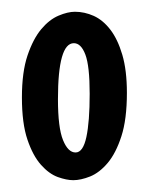

<svg xmlns="http://www.w3.org/2000/svg" viewBox="-20 -681 252 325"><path d="M194.8 -523.9Q194.8 -479 185.5 -450.4Q176.3 -421.9 162.4 -405.3Q148.4 -388.7 132.6 -382.3Q116.7 -376 104 -376Q92.8 -376 77.9 -381.3Q63 -386.7 49.3 -402.1Q35.6 -417.5 26.4 -444.8Q17.1 -472.2 17.1 -516.1Q17.1 -559.1 26.6 -587.2Q36.1 -615.2 49.8 -631.6Q63.5 -647.9 79.1 -654.5Q94.7 -661.1 106.9 -661.1Q123 -661.1 138.7 -654.1Q154.3 -647 166.7 -630.9Q179.2 -614.7 187 -588.4Q194.8 -562 194.8 -523.9ZM131.8 -522Q131.8 -569.3 124.5 -588.6Q117.2 -607.9 105 -607.9Q78.1 -607.9 78.1 -513.2Q78.1 -464.8 86.7 -443.8Q95.2 -422.9 107.9 -422.9Q120.6 -422.9 126.2 -449Q131.8 -475.1 131.8 -522Z"/></svg>

Font: Mouse Memoirs
Style: Regular
Weight: 400
Version: Version 1.000